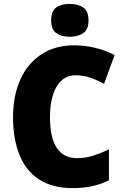

<svg xmlns="http://www.w3.org/2000/svg" viewBox="-20 -1023 637 987"><path d="M368 -636Q306 -636 271.5 -578.5Q237 -521 237 -420Q237 -210 377 -210Q420 -210 460 -223Q500 -236 540 -255V-96Q497 -75 451.5 -65.5Q406 -56 354 -56Q249 -56 181 -100.5Q113 -145 80 -227Q47 -309 47 -421Q47 -530 84 -613Q121 -696 191.5 -743Q262 -790 363 -790Q413 -790 465.5 -778Q518 -766 569 -740L515 -592Q479 -612 443.5 -624Q408 -636 368 -636ZM339 -1003Q381 -1003 408 -984.5Q435 -966 435 -918Q435 -871 407.5 -852.5Q380 -834 339 -834Q296 -834 269.5 -852.5Q243 -871 243 -918Q243 -966 269 -984.5Q295 -1003 339 -1003Z"/></svg>

Font: Noto Sans Malayalam UI SemiCondensed Black
Style: Regular
Weight: 900
Width: 4
Designer: Jelle Bosma - Monotype Design Team
Foundry: Monotype Imaging Inc.
Version: Version 2.104; ttfautohint (v1.8.4.7-5d5b)